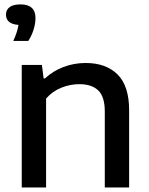

<svg xmlns="http://www.w3.org/2000/svg" viewBox="-20 -832 663 852"><path d="M76.5 -544H166L173.5 -484H179.5Q215 -517 261.8 -534.8Q308.5 -552.5 360 -552.5Q450 -552.5 501.5 -501.8Q553 -451 553 -342.5V0H445V-337.5Q445 -402.5 416.2 -430.5Q387.5 -458.5 332 -458.5Q291.5 -458.5 252 -442.8Q212.5 -427 184.5 -394.5V0H76.5ZM137.5 -751.5Q137.5 -728 129 -700.5Q120.5 -673 105.5 -650.5H39Q57.5 -690.5 62 -721.5Q34 -723.5 20.2 -735.2Q6.5 -747 6.5 -767Q6.5 -788.5 22.8 -800.5Q39 -812.5 71 -812.5Q137.5 -812.5 137.5 -751.5Z"/></svg>

Font: Encode Sans Semi Expanded Medium
Style: Regular
Weight: 500
Width: 6
Designer: Multiple Designers
Foundry: Impallari Type
Version: Version 2.000